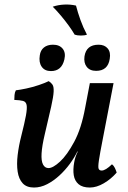

<svg xmlns="http://www.w3.org/2000/svg" viewBox="-20 -830 573 859"><path d="M132 9Q99 9 81.5 -10Q64 -29 59 -62Q54 -95 59 -136.5Q64 -178 75 -221Q90 -280 96 -313Q102 -346 99 -360.5Q96 -375 83 -378.5Q70 -382 44 -383Q44 -393 45 -405Q46 -417 51 -426Q69 -428 97.5 -434Q126 -440 154 -449.5Q182 -459 198 -467Q209 -460 215 -451Q221 -442 220 -420Q219 -398 209 -353Q199 -308 180 -228Q168 -177 166 -143.5Q164 -110 172.5 -94Q181 -78 197 -78Q217 -78 248.5 -107Q280 -136 312 -195.5Q344 -255 361 -348L382 -458H488L440 -209Q427 -143 422.5 -112.5Q418 -82 421.5 -74.5Q425 -67 435 -67Q452 -67 481 -95Q489 -89 494 -78.5Q499 -68 502 -58Q477 -29 444.5 -10Q412 9 382 9Q349 9 331.5 -6Q314 -21 310 -46Q306 -71 312 -104Q314 -116 318 -128Q322 -140 328 -152H326Q313 -125 292.5 -97Q272 -69 246 -45Q220 -21 191 -6Q162 9 132 9ZM208 -512Q180 -512 166.5 -531.5Q153 -551 158 -582Q161 -605 176.5 -617.5Q192 -630 217 -630Q246 -630 260.5 -612Q275 -594 268 -564Q256 -512 208 -512ZM410 -513Q382 -513 368 -531Q354 -549 358 -578Q366 -630 421 -630Q448 -630 462 -613Q476 -596 471 -567Q463 -513 410 -513ZM369 -675Q359 -671 342 -671Q325 -671 314 -675Q303 -694 287 -716Q271 -738 252.5 -760Q234 -782 216 -800Q239 -808 266.5 -809.5Q294 -811 320 -805Q328 -774 340 -740.5Q352 -707 369 -675Z"/></svg>

Font: Vollkorn Medium
Style: Italic
Weight: 500
Italic angle: -11°
Designer: Friedrich Althausen
Foundry: Friedrich Althausen
Version: Version 5.000